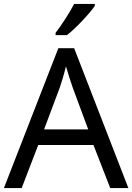

<svg xmlns="http://www.w3.org/2000/svg" viewBox="-20 -964 679 984"><path d="M466 -934V-944H360C337 -899 294 -833 265 -796V-784H323C370 -820 441 -897 466 -934ZM545 0H638L360 -717H279L0 0H91L176 -221H459ZM352 -517 432 -301H206L287 -517C295 -540 308 -583 318 -624C325 -599 346 -533 352 -517Z"/></svg>

Font: Noto Sans Miao
Style: Regular
Weight: 400
Designer: Monotype Design Team
Foundry: Monotype Imaging Inc.
Version: Version 2.003